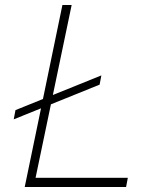

<svg xmlns="http://www.w3.org/2000/svg" viewBox="-20 -749 607 769"><path d="M79 0 230 -729H267L120 -25L110 -37H492L485 0ZM35 -271 42 -308 386 -447 379 -410Z"/></svg>

Font: Mona Sans
Style: Italic
Weight: 200
Italic angle: -11.6951°
Designer: Deni Anggara
Foundry: GitHub
Version: Version 2.000